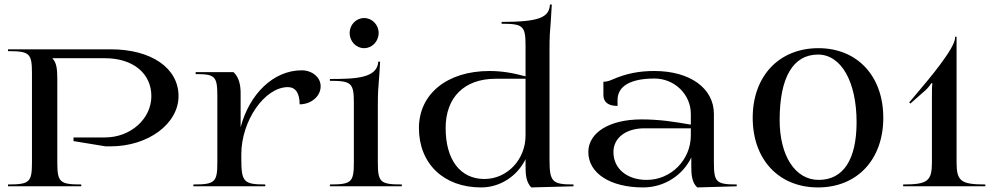

<svg xmlns="http://www.w3.org/2000/svg" viewBox="-20 -816 4356 841"><path d="M15 0H336V-8C241.5 -8 231 -17.9 231 -105V-469C231 -514.5 227.5 -541.9 210.1 -559.6L210 -561H440C561.8 -561 643 -495.1 643 -395C643 -295.4 552.1 -214 440 -214H302V-198L442.5 -175H465C628.9 -175 762 -273.9 762 -395C762 -518 642.8 -600 465 -600H15V-592C109.5 -592 120 -582.3 120 -495V-105C120 -17.9 109.5 -8 15 -8Z M827 0H1142V-8C1047.5 -8 1037 -19.2 1037 -120V-140C1037 -287.2 1139.3 -434.4 1241.1 -434.4C1274.5 -434.4 1292.5 -408 1292.5 -359C1343.2 -359 1384.5 -394.4 1384.5 -438C1384.5 -477.7 1347.2 -508 1301.5 -508C1176.9 -508 1071.8 -403 1034 -258.4V-408C1034 -444.2 1026.7 -477.6 1003 -500H837V-491.5C922.5 -491.5 932 -481.8 932 -394.5V-105C932 -17.7 921.5 -8 827 -8Z M1511.5 -671.5C1511.5 -634.8 1539.9 -605 1575 -605C1610.1 -605 1638.5 -634.8 1638.5 -671.5C1638.5 -707.4 1610.1 -737 1575 -737C1539.9 -737 1511.5 -707.4 1511.5 -671.5ZM1425 0H1740V-8C1645.5 -8 1635 -17.7 1635 -105V-350C1635 -409.1 1636.7 -429.2 1639.1 -457.4C1640.8 -477.3 1642.9 -502.3 1645 -546H1637C1632 -474 1541.2 -470 1425 -470V-462C1519.5 -462 1530 -452.3 1530 -365V-105C1530 -17.7 1519.5 -8 1425 -8Z M1815 -255C1815 -99 1923.8 5 2087 5C2172 5 2245.7 -45.2 2282 -118.6V-87C2282 -51 2284.6 -18.6 2307 5L2492 0V-8C2397.5 -8 2387 -19.4 2387 -120V-600C2387 -656.1 2388.6 -675.9 2392.5 -723C2394.2 -743.7 2395.7 -768 2397 -796H2389C2384.8 -741.6 2348 -720 2177 -720V-712C2271.5 -712 2282 -702.5 2282 -615V-481.5C2227.3 -496.4 2178.4 -505 2123.9 -505C1938.6 -505 1815 -404.6 1815 -255ZM1932 -255C1932 -390 2014.1 -471 2151 -471H2282V-222C2282 -117 2201.4 -32 2102 -32C1995.8 -32 1932 -116.2 1932 -255Z M2557 -150C2557 -57 2653.2 5 2797 5C2890.3 5 2970.8 -48.7 3008 -126.2V-87C3008 -50.8 3010.5 -17.2 3034 5L3207 0V-8C3117 -8 3107 -17.9 3107 -105V-317C3107 -429.5 3002.6 -505 2846 -505C2779.5 -505 2722.8 -494.2 2662 -467.5C2648.9 -461.7 2637.1 -458 2623 -458V-400C2623 -368.8 2643.7 -352 2685 -352V-378C2685 -439 2741.9 -472 2847 -472C2934.5 -472 3006 -402.6 3006 -317V-270C2930.6 -283.4 2866.3 -293 2790 -293C2650.4 -293 2557 -235.8 2557 -150ZM2667 -150C2667 -212.2 2721.4 -254 2803 -254H3006V-223C3006 -115.7 2919.2 -28 2813 -28C2726.8 -28 2667 -76.8 2667 -150Z M3277 -300C3277 -117 3391.4 5 3563 5C3734.6 5 3849 -117 3849 -300C3849 -483 3735 -605 3565 -605C3392.6 -605 3277 -483 3277 -300ZM3395 -290.5C3395 -476.3 3453.6 -577 3563.2 -577C3664.5 -577 3732 -458.2 3732 -281C3732 -116.9 3673.9 -28 3566 -28C3463.2 -28 3395 -133.4 3395 -290.5Z M3936 0H4296V-8C4188.9 -8 4170 -22.6 4170 -105V-655H4163.5V-650.5C4163.5 -605 4045.9 -466 4001 -413L3962.4 -367.2L3967.8 -362.6L4033 -420C4046.2 -431.7 4056 -446 4060 -452L4064 -451C4062 -437 4062 -416 4062 -393V-105C4062 -22.6 4043.1 -8 3936 -8Z"/></svg>

Font: Prida01
Style: Bold
Weight: 700
Designer: gluk
Foundry: gluk
Version: Version 00.072